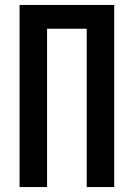

<svg xmlns="http://www.w3.org/2000/svg" viewBox="-20 -755 540 775"><path d="M59 0V-735H441V0H330V-639H170V0Z"/></svg>

Font: Zed Mono
Style: Bold
Weight: 700
Monospace: yes
Designer: Belleve Invis
Foundry: Belleve Invis
Version: Version 1.0.0; ttfautohint (v1.8.4)